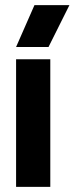

<svg xmlns="http://www.w3.org/2000/svg" viewBox="-20 -732 292 752"><path d="M43 -500H177V0H43ZM115 -712H252L170 -548H43Z"/></svg>

Font: CyStack Display
Style: Bold
Weight: 700
Designer: Weizhong Zhang
Foundry: 本地遙控
Version: Version 1.000;Glyphs 3.1.2 (3151)